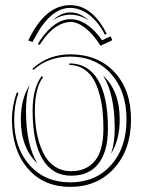

<svg xmlns="http://www.w3.org/2000/svg" viewBox="-20 -749 556 747"><path d="M184.1 -668.9Q217.3 -700.7 253.4 -700.7Q292 -700.7 326.7 -668.9Q291.5 -691.9 253.9 -691.9Q217.8 -691.9 184.1 -668.9ZM410.2 -607.9 417 -592.8 371.1 -570.8 363.3 -583Q338.4 -620.1 309.6 -641.8Q280.8 -663.6 253.9 -663.6Q228.5 -663.6 199.2 -645.3Q169.9 -627 142.1 -585.9L134.3 -574.7L127 -577.1L136.2 -592.3Q192.4 -674.3 253.9 -674.3Q287.1 -674.3 318.8 -652.6Q350.6 -630.9 377 -592.3ZM395 -617.7 388.2 -613.8Q363.3 -663.1 327.4 -690.7Q291.5 -718.3 253.4 -718.3Q176.3 -718.3 114.7 -601.1L106.4 -585.4L89.8 -591.8L99.1 -609.4Q161.6 -729 253.4 -729Q338.9 -729 395 -617.7ZM45.4 -389.6 51.8 -387.2Q35.2 -339.8 35.2 -284.2Q35.2 -173.8 95 -106.7Q154.8 -39.6 253.4 -39.6Q352.1 -39.6 412.1 -106.7Q472.2 -173.8 472.2 -284.2Q472.2 -394.5 412.1 -461.7Q352.1 -528.8 253.4 -528.8Q167.5 -528.8 110.4 -477.1L106 -481.4Q167.5 -537.6 253.4 -537.6Q359.9 -537.6 424.8 -469Q489.7 -400.4 489.7 -284.2Q489.7 -167 424.3 -94.5Q358.9 -22 253.4 -22Q148.9 -22 87.6 -94Q26.4 -166 26.4 -284.2Q26.4 -336.4 45.4 -389.6ZM250 -496.1V-502.4Q323.2 -502.4 361.6 -437.5Q399.9 -372.6 399.9 -249Q399.9 -159.7 363.3 -112.5Q326.7 -65.4 256.8 -65.4Q183.6 -65.4 145.3 -130.4Q106.9 -195.3 106.9 -318.8Q106.9 -405.3 142.1 -453.1L147.5 -448.7Q115.7 -406.2 115.7 -318.8Q115.7 -272.9 123 -232.9Q130.4 -192.9 146.2 -158.2Q162.1 -123.5 190.4 -103.3Q218.8 -83 256.8 -83Q315.9 -83 349.1 -123Q382.3 -163.1 382.3 -249Q382.3 -286.1 378.9 -319.1Q375.5 -352.1 366.2 -385.5Q356.9 -418.9 342.5 -442.6Q328.1 -466.3 304.4 -481.2Q280.8 -496.1 250 -496.1ZM412.1 -150.9Q426.3 -193.4 426.3 -249Q426.3 -382.8 381.3 -455.1Q445.8 -394.5 445.8 -284.2Q445.8 -205.6 412.1 -150.9ZM94.7 -417.5Q81.1 -376.5 81.1 -318.8Q81.1 -185.1 125.5 -113.3Q61 -173.8 61 -284.2Q61 -362.8 94.7 -417.5Z"/></svg>

Font: FoglihtenNo03
Style: Regular
Weight: 500
Version: Version 0.59